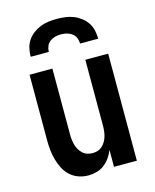

<svg xmlns="http://www.w3.org/2000/svg" viewBox="-113 -816 726 901"><g transform="rotate(-15 250.0 -366.0)"><path d="M204 8Q180 8 157 0Q134 -8 116.5 -24Q99 -40 88 -61.5Q77 -83 70.5 -106Q64 -129 61.5 -152.5Q59 -176 59 -200V-520H170V-200Q170 -187 171.5 -174Q173 -161 176.5 -148.5Q180 -136 186.5 -125Q193 -114 202.5 -105Q212 -96 224.5 -92Q237 -88 250 -88Q263 -88 275.5 -92Q288 -96 297.5 -105Q307 -114 313.5 -125Q320 -136 323.5 -148.5Q327 -161 328.5 -174Q330 -187 330 -200V-520H441V0H330V-82Q322 -62 310 -45Q298 -28 281.5 -15.5Q265 -3 245 2.5Q225 8 204 8ZM86 -600Q86 -620 90.5 -640.5Q95 -661 106.5 -678Q118 -695 134.5 -707.5Q151 -720 170 -727.5Q189 -735 209.5 -737.5Q230 -740 250 -740Q270 -740 290.5 -737.5Q311 -735 330 -727.5Q349 -720 365.5 -707.5Q382 -695 393.5 -678Q405 -661 409.5 -640.5Q414 -620 414 -600H326Q326 -614 320.5 -627.5Q315 -641 303.5 -649.5Q292 -658 278 -661.5Q264 -665 250 -665Q236 -665 222 -661.5Q208 -658 196.5 -649.5Q185 -641 179.5 -627.5Q174 -614 174 -600Z"/></g></svg>

Font: Iosevka Curly
Style: Bold
Weight: 700
Monospace: yes
Designer: Belleve Invis
Foundry: Belleve Invis
Version: Version 22.1.2; ttfautohint (v1.8.4)